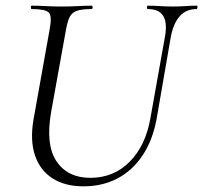

<svg xmlns="http://www.w3.org/2000/svg" viewBox="-20 -645 718 678"><path d="M563 -518Q571 -566 556 -589.5Q541 -613 502 -613Q499 -613 499 -619Q499 -625 502 -625Q523 -625 544.5 -623.5Q566 -622 592 -622Q614 -622 635.5 -623.5Q657 -625 674 -625Q678 -625 677.5 -619Q677 -613 674 -613Q637 -613 614.5 -587.5Q592 -562 583 -514L533 -225Q519 -149 483 -95.5Q447 -42 394 -14.5Q341 13 275 13Q209 13 165 -15.5Q121 -44 103.5 -96.5Q86 -149 98 -221L156 -545Q164 -589 152 -601Q140 -613 92 -613Q89 -613 89 -619Q89 -625 92 -625Q114 -625 141 -623.5Q168 -622 197 -622Q229 -622 256 -623.5Q283 -625 303 -625Q307 -625 307 -619Q307 -613 303 -613Q270 -613 252 -607Q234 -601 226 -585Q218 -569 213 -540L161 -252Q140 -134 179.5 -75.5Q219 -17 299 -17Q381 -17 437.5 -73.5Q494 -130 511 -227Z"/></svg>

Font: Cormorant
Style: Italic
Weight: 400
Italic angle: -10°
Designer: Christian Thalmann (Catharsis Fonts)
Foundry: Catharsis Fonts
Version: Version 4.000